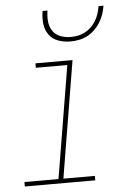

<svg xmlns="http://www.w3.org/2000/svg" viewBox="-53 -780 556 820"><g transform="rotate(-5 225.0 -370.0)"><path d="M20 0V-19H166L246 -501H111V-520H270L187 -19H322V0ZM268 -600Q241 -600 216 -609Q191 -618 176.5 -638.5Q162 -659 159 -686Q156 -713 161 -740H182Q178 -717 180 -694Q182 -671 194 -653Q206 -635 227 -627Q248 -619 271 -619Q287 -619 302.5 -622Q318 -625 333 -633Q348 -641 360 -653Q372 -665 380.5 -679.5Q389 -694 393.5 -709Q398 -724 401 -740H422Q419 -721 413 -703.5Q407 -686 397 -669.5Q387 -653 372.5 -639Q358 -625 340.5 -616Q323 -607 304.5 -603.5Q286 -600 268 -600Z"/></g></svg>

Font: Iosevka Etoile Thin Oblique
Style: Regular
Weight: 100
Italic angle: -9°
Designer: Belleve Invis
Foundry: Belleve Invis
Version: Version 15.5.2; ttfautohint (v1.8.4)